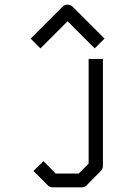

<svg xmlns="http://www.w3.org/2000/svg" viewBox="-20 -728 580 821"><path d="M420 -17Q420 -6 410 4L350 65Q342 73 329 73H205Q193 73 184 64L123 3L166 -39L218 14H317L359 -29V-476H420ZM132 -542 111 -563 248 -700Q256 -708 268 -708Q282 -708 290 -700L427 -563L406 -542L385 -521L269 -637L153 -521Z"/></svg>

Font: 3270 Nerd Font
Style: Regular
Weight: 400
Monospace: yes
Version: Version 3.0.1;Nerd Fonts 3.3.0